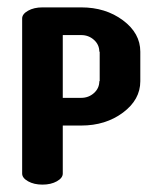

<svg xmlns="http://www.w3.org/2000/svg" viewBox="-20 -500 440 520"><path d="M95 -480Q95 -480 200 -480Q266 -480 313 -445Q360 -410 360 -360V-280Q360 -230 313 -195Q266 -160 200 -160H150V-30Q150 -18 134 -9Q118 0 95 0Q72 0 56 -9Q40 -18 40 -30V-450Q40 -462 56 -471Q72 -480 95 -480ZM150 -405V-235H200Q220 -235 234.5 -248Q249 -261 249 -280H250V-360H249Q249 -379 234.5 -392Q220 -405 200 -405Z"/></svg>

Font: SOV_ThonBuri
Style: Book
Weight: 400
Version: Version 1.00